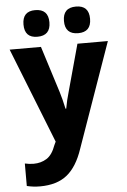

<svg xmlns="http://www.w3.org/2000/svg" viewBox="-65 -813 729 1106"><g transform="rotate(-5 300.0 -260.0)"><path d="M257 -690Q257 -767 181 -767Q107 -767 107 -690Q107 -613 181 -613Q257 -613 257 -690ZM492 -690Q492 -767 417 -767Q341 -767 341 -690Q341 -613 417 -613Q492 -613 492 -690ZM370 51 583 -553H407L334 -287Q326 -260 320 -234.5Q314 -209 310 -186H306Q299 -217 293.5 -239.5Q288 -262 281 -284L196 -553H15L233 -2L224 17Q204 73 171 93.5Q138 114 96 114Q71 114 45 108V238Q82 247 121 247Q219 247 277.5 200Q336 153 370 51Z"/></g></svg>

Font: Noto Sans Mono UI ExtraBold
Style: Regular
Weight: 800
Designer: Monotype Design team
Foundry: Monotype Imaging Inc.
Version: 1.000